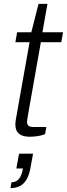

<svg xmlns="http://www.w3.org/2000/svg" viewBox="-20 -692 344 987"><path d="M135 11Q107 11 90 3Q73 -5 66 -19Q59 -33 59 -53Q59 -59 60 -66.5Q61 -74 62 -81L132 -475H59L68 -526H141L178 -672H224L198 -526H304L295 -475H190L123 -96Q122 -88 120.5 -80Q119 -72 119 -67Q119 -52 126.5 -45.5Q134 -39 154 -39H218L212 -3Q201 2 187.5 5Q174 8 160 9.5Q146 11 135 11ZM34 275 39 245Q63 245 77.5 227.5Q92 210 98 174H64L78 98H150L138 163Q132 203 118 228Q104 253 83 264Q62 275 34 275Z"/></svg>

Font: Archivo SemiBold ExtraLight
Style: Italic
Weight: 250
Italic angle: -10°
Version: Version 2.001